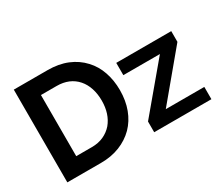

<svg xmlns="http://www.w3.org/2000/svg" viewBox="-124 -992 1455 1273"><g transform="rotate(-30 603.5 -355.0)"><path d="M587 -98Q633 -145 657.5 -210.5Q682 -276 682 -356Q682 -430 660 -494.5Q638 -559 594 -606Q548 -656 482.5 -683Q417 -710 332 -710H74V0H332Q411 0 475.5 -25.5Q540 -51 587 -98ZM489 -189Q461 -157 421.5 -139Q382 -121 332 -121H212V-589H332Q431 -589 488 -524Q515 -493 529 -450Q543 -407 543 -356Q543 -254 489 -189ZM1177 0V-94H882L1172 -442V-524H751V-430H1031L739 -82V0Z"/></g></svg>

Font: RT Raleway Bold
Style: Regular
Weight: 400
Designer: Matt McInerney, Pablo Impallari, Rodrigo Fuenzalida — Edited by Milan Moffatt in April 2016
Foundry: Matt McInerney, Pablo Impallari, Rodrigo Fuenzalida — Edited by Milan Moffatt in April 2016
Version: Version 3.001